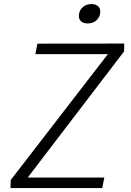

<svg xmlns="http://www.w3.org/2000/svg" viewBox="-20 -950 660 970"><path d="M169 -729.5 158.5 -676.5H525L34.5 -41L33 0H496.5L507 -53H120L607 -690.5L607.5 -730ZM423 -831.5C454 -831.5 479.5 -849.5 485.5 -880.5C491.5 -911.5 473 -929.5 442 -929.5C411 -929.5 385.5 -911.5 379.5 -880.5C373.5 -849.5 392 -831.5 423 -831.5Z"/></svg>

Font: Monaspace Neon ExtraLight
Style: Italic
Weight: 200
Italic angle: -11°
Designer: Riley Cran & the Lettermatic Team
Foundry: Lettermatic
Version: Version 1.200 (Monaspace Neon)